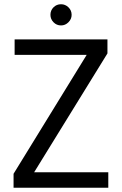

<svg xmlns="http://www.w3.org/2000/svg" viewBox="-20 -886 575 906"><path d="M44 0V-66L389 -627H49V-700H487V-634L141 -73H491V0ZM268 -766Q247 -766 232.5 -781Q218 -796 218 -816Q218 -837 232.5 -851.5Q247 -866 268 -866Q288 -866 303 -851.5Q318 -837 318 -816Q318 -796 303 -781Q288 -766 268 -766Z"/></svg>

Font: Firefly Display
Style: Regular
Weight: 400
Designer: Colophon Foundry, Jonny Pinhorn
Foundry: Colophon Foundry
Version: Version 1.200; ttfautohint (v1.8.3)